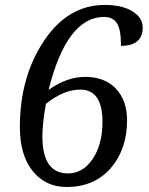

<svg xmlns="http://www.w3.org/2000/svg" viewBox="-20 -744 599 774"><path d="M175.8 -381.8Q250 -434.1 323.2 -434.1Q402.3 -434.1 447.3 -386.5Q492.2 -338.9 492.2 -258.8Q492.2 -142.6 426.5 -66.4Q360.8 9.8 248 9.8Q163.6 9.8 111.8 -54.4Q60.1 -118.7 60.1 -231.9Q60.1 -433.6 157 -578.9Q253.9 -724.1 401.9 -724.1Q473.1 -724.1 514.2 -698.2Q555.2 -672.4 555.2 -633.8Q555.2 -559.1 467.8 -559.1Q467.8 -627 450.7 -651.4Q433.6 -675.8 399.9 -675.8Q249.5 -675.8 175.8 -381.8ZM165 -325.2Q150.9 -245.1 150.9 -194.8Q150.9 -44.9 253.9 -44.9Q314.5 -44.9 353.8 -103.5Q393.1 -162.1 393.1 -252.9Q393.1 -382.8 303.2 -382.8Q236.3 -382.8 165 -325.2Z"/></svg>

Font: Droid Serif
Style: Italic
Weight: 400
Italic angle: -12°
Designer: Monotype Design team
Foundry: Monotype Imaging Inc.
Version: Version 1.03